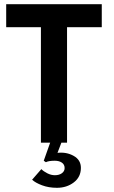

<svg xmlns="http://www.w3.org/2000/svg" viewBox="-20 -680 544 915"><path d="M175 -550.5H9.5V-660H465V-550.5H299.5V0H272.5L254 48.5Q296.5 43.5 331 62.8Q365.5 82 365.5 120Q365.5 163.5 331.8 189.2Q298 215 251.5 215Q212 215 180.2 203Q148.5 191 133 176.5L177 126Q188 137 205.8 146Q223.5 155 241.5 155Q262 155 275 145.5Q288 136 288 121Q288 104 274.8 95Q261.5 86 241 86Q212.5 86 198.5 93L188.5 86L219 0H175Z"/></svg>

Font: League Spartan SemiBold
Style: Regular
Weight: 600
Foundry: The League of Moveable Type
Version: Version 2.002